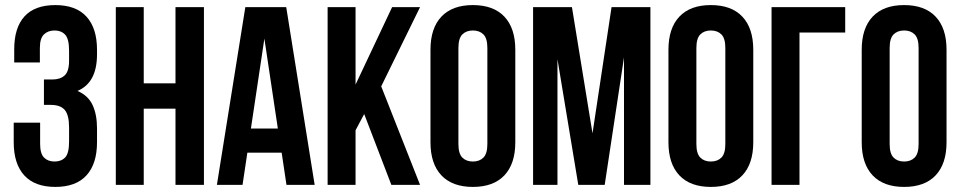

<svg xmlns="http://www.w3.org/2000/svg" viewBox="-20 -728 3778 756"><path d="M252 -528Q252 -575 236.5 -591.5Q221 -608 195 -608Q169 -608 153 -592.5Q137 -577 137 -539V-482H36V-534Q36 -619 76.5 -663.5Q117 -708 198 -708Q279 -708 320.5 -662.5Q362 -617 362 -532V-514Q362 -402 285 -370Q327 -352 344.5 -314.5Q362 -277 362 -223V-168Q362 -83 320.5 -37.5Q279 8 198 8Q117 8 75.5 -37.5Q34 -83 34 -168V-245H138V-161Q138 -123 153.5 -107.5Q169 -92 195 -92Q221 -92 236.5 -108Q252 -124 252 -171V-226Q252 -275 235 -295Q218 -315 180 -315H153V-415H186Q217 -415 234.5 -431Q252 -447 252 -489Z M546 0H436V-700H546V-400H671V-700H783V0H671V-300H546Z M1219 0H1108L1089 -127H954L935 0H834L946 -700H1107ZM968 -222H1074L1021 -576Z M1414 -279 1380 -215V0H1270V-700H1380V-395L1524 -700H1634L1481 -388L1634 0H1521Z M1785 -161Q1785 -123 1800.5 -107.5Q1816 -92 1842 -92Q1868 -92 1883.5 -107.5Q1899 -123 1899 -161V-539Q1899 -577 1883.5 -592.5Q1868 -608 1842 -608Q1816 -608 1800.5 -592.5Q1785 -577 1785 -539ZM1675 -532Q1675 -617 1718 -662.5Q1761 -708 1842 -708Q1923 -708 1966 -662.5Q2009 -617 2009 -532V-168Q2009 -83 1966 -37.5Q1923 8 1842 8Q1761 8 1718 -37.5Q1675 -83 1675 -168Z M2313 -203 2388 -700H2541V0H2437V-502L2361 0H2257L2175 -495V0H2079V-700H2232Z M2722 -161Q2722 -123 2737.5 -107.5Q2753 -92 2779 -92Q2805 -92 2820.5 -107.5Q2836 -123 2836 -161V-539Q2836 -577 2820.5 -592.5Q2805 -608 2779 -608Q2753 -608 2737.5 -592.5Q2722 -577 2722 -539ZM2612 -532Q2612 -617 2655 -662.5Q2698 -708 2779 -708Q2860 -708 2903 -662.5Q2946 -617 2946 -532V-168Q2946 -83 2903 -37.5Q2860 8 2779 8Q2698 8 2655 -37.5Q2612 -83 2612 -168Z M3018 0V-700H3308V-600H3128V0Z M3483 -161Q3483 -123 3498.5 -107.5Q3514 -92 3540 -92Q3566 -92 3581.5 -107.5Q3597 -123 3597 -161V-539Q3597 -577 3581.5 -592.5Q3566 -608 3540 -608Q3514 -608 3498.5 -592.5Q3483 -577 3483 -539ZM3373 -532Q3373 -617 3416 -662.5Q3459 -708 3540 -708Q3621 -708 3664 -662.5Q3707 -617 3707 -532V-168Q3707 -83 3664 -37.5Q3621 8 3540 8Q3459 8 3416 -37.5Q3373 -83 3373 -168Z"/></svg>

Font: SVN-Bebas Neue
Style: Bold
Weight: 700
Designer: Ryoichi Tsunekawa
Foundry: Ryoichi Tsunekawa
Version: Version 1.300; ttfautohint (v1.7.9-c794)